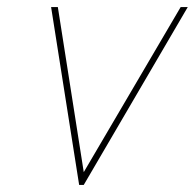

<svg xmlns="http://www.w3.org/2000/svg" viewBox="-20 -521 549 541"><path d="M124 -501 203 0H216L509 -501H489L216 -36L143 -501Z"/></svg>

Font: Advent Pro Thin
Style: Italic
Weight: 250
Italic angle: -12°
Version: Version 3.000